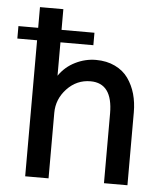

<svg xmlns="http://www.w3.org/2000/svg" viewBox="-54 -735 663 780"><g transform="rotate(5 278.0 -345.0)"><path d="M323.2 -496.1Q367.2 -496.1 401.1 -479.7Q435.1 -463.4 455.1 -435.1Q475.1 -406.7 484.9 -372.1Q494.6 -337.4 494.6 -297.4V0H398.9V-284.2Q398.9 -407.7 308.6 -407.7Q252.4 -407.7 212.6 -365.5Q172.9 -323.2 172.9 -267.1V0H77.6V-554.7H-2.9V-605.5H77.6V-689.9H172.9V-605.5H307.1V-554.7H172.9V-418.5Q198.7 -456.1 239.3 -476.1Q279.8 -496.1 323.2 -496.1Z"/></g></svg>

Font: HK Grotesk Medium
Style: Regular
Weight: 500
Designer: Alfredo Marco Pradil and Stefan Peev
Foundry: Hanken Design Co.
Version: Version 1.045;PS 001.045;hotconv 1.0.88;makeotf.lib2.5.64775